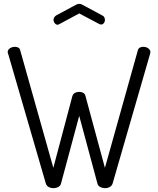

<svg xmlns="http://www.w3.org/2000/svg" viewBox="-20 -975 824 1001"><path d="M258 6Q245 6 234 0Q223 -6 219 -18L22 -696Q20 -700 20 -704Q20 -712 26 -718.5Q32 -725 41 -728Q50 -731 58 -731Q67 -731 75 -727Q83 -723 85 -714L258 -100L357 -473Q361 -486 371 -491Q381 -496 393 -496Q405 -496 414 -491Q423 -486 426 -473L527 -100L699 -714Q702 -723 709.5 -727Q717 -731 726 -731Q736 -731 744 -728Q752 -725 758 -718.5Q764 -712 764 -704Q764 -700 763 -696L567 -18Q563 -6 552 0Q541 6 527 6Q514 6 502.5 0Q491 -6 488 -18L393 -371L298 -18Q295 -6 283.5 0Q272 6 258 6ZM280 -846Q272 -846 265.5 -854Q259 -862 259 -872Q259 -878 262.5 -884Q266 -890 272 -894L376 -950Q385 -955 393 -955Q402 -955 410 -950L514 -894Q521 -891 524 -884.5Q527 -878 527 -871Q527 -861 521 -854Q515 -847 507 -847Q505 -847 502 -848Q499 -849 497 -850L393 -905L289 -849Q287 -848 284.5 -847Q282 -846 280 -846Z"/></svg>

Font: Dosis ExtraLight
Style: Regular
Weight: 400
Version: Version 3.001; ttfautohint (v1.8.2)